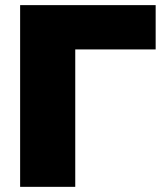

<svg xmlns="http://www.w3.org/2000/svg" viewBox="-20 -725 643 745"><path d="M58.1 0V-705.1H584V-533.2H272V0Z"/></svg>

Font: Mulish ExtraBlack
Style: Regular
Weight: 1000
Designer: Vernon Adams
Foundry: Vernon Adams
Version: Version 3.603; ttfautohint (v1.8.3)